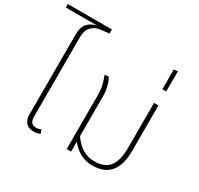

<svg xmlns="http://www.w3.org/2000/svg" viewBox="-190 -1060 1332 1286"><g transform="rotate(30 475.5 -417.5)"><path d="M166 -691V-78Q166 -21 214 -21Q233 -21 252 -29L262 -1Q238 10 212 10Q175 10 153.5 -11.5Q132 -33 132 -77V-691Q132 -753 158 -781Q184 -809 228 -818H-15V-845H326V-813Q273 -809 244 -803Q215 -797 190.5 -771Q166 -745 166 -691Z M850 -560V-209Q850 10 666 10Q612 10 568.5 -15Q525 -40 498 -78V0H464V-162V-408Q464 -455 457 -487.5Q450 -520 435 -558L467 -561Q497 -497 498 -439V-120Q528 -74 569.5 -47.5Q611 -21 664 -21Q743 -21 779.5 -67.5Q816 -114 816 -215V-560Z M818 -820 849 -824 848 -667H819Z"/></g></svg>

Font: FiraGO UltraLight
Style: Regular
Weight: 200
Designer: bBox Type
Foundry: bBox Type GmbH
Version: Version 1.001